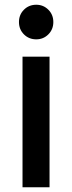

<svg xmlns="http://www.w3.org/2000/svg" viewBox="-20 -790 304 810"><path d="M133 -624Q102 -624 81 -645Q60 -666 60 -697Q60 -728 81 -749Q102 -770 133 -770Q163 -770 184 -749Q205 -728 205 -697Q205 -666 184 -645Q163 -624 133 -624ZM189 -551V0H75V-551Z"/></svg>

Font: Poppins Cyr Med
Style: Regular
Weight: 500
Designer: Ninad Kale (Devanagari), Jonny Pinhorn (Latin)
Foundry: Indian Type Foundry
Version: 4.004